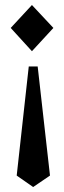

<svg xmlns="http://www.w3.org/2000/svg" viewBox="-20 -523 257 769"><path d="M193.8 -411.1 107.9 -317.9 22.9 -411.1 107.9 -502.9ZM46.9 180.2 95.2 -256.8H130.9L180.2 180.2L112.8 226.1Z"/></svg>

Font: Bluu Next
Style: Bold
Weight: 700
Designer: Jean-Baptiste Morizot, Igor Stepanchenko (Cyrillic)
Foundry: Igor Stepanchenko
Version: Version 1.005